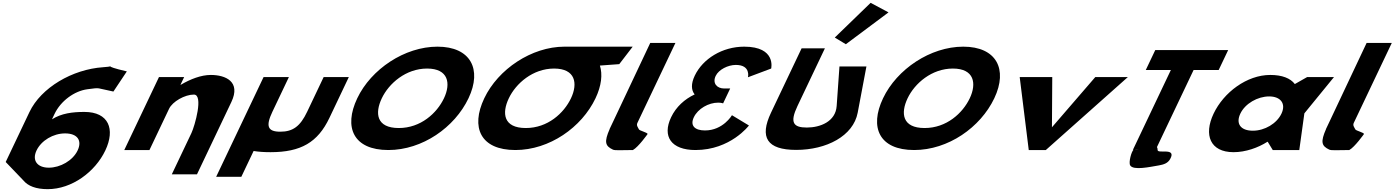

<svg xmlns="http://www.w3.org/2000/svg" viewBox="-20 -1055 9806 1350"><path d="M871.8 -553C777.9 -574.7 757 -584.7 754.6 -588.3C750.1 -586.8 737.2 -584.4 704.7 -582.3C489.2 -567.8 268.7 -438.9 187 -267L20.1 84L144.7 214C176.9 253 233 275 315.3 275C486.2 275 649.2 153 720.5 3C791.8 -147 744.3 -268 573.5 -268C488.8 -268 411.4 -258 345.5 -216L363.5 -254C406.8 -345 502.2 -415.1 594 -427.4C692 -440.4 651.5 -436.4 777.4 -411.3ZM525.7 3C491.9 74 404 124 323 124C243.1 124 203.2 74 236.9 3C270.2 -67 354.1 -117 437.6 -117C524.7 -117 559 -67 525.7 3ZM754.6 -588.3C752.9 -590.8 760.3 -590.2 754.6 -588.3Z M853.8 0H1030.8L1168.7 -290C1192.9 -341 1279.2 -390 1343.3 -390C1412.3 -390 1350 -170 1325.8 -119L1187.9 171H1364.9L1606.9 -338C1674.9 -481 1566.2 -528 1462.1 -528C1394.4 -528 1318.9 -499 1251.5 -459H1249L1274.7 -513H1097.7Z M2011.2 -513H1833.2L1499.9 188H1676.9L1763.2 6.6C1796.4 12.3 1836.2 15 1882.4 15C2095.6 15 2214.4 -54 2296.2 -226L2432.6 -513H2255.6L2139.6 -269C2091.6 -168 2040.4 -129 1950.8 -129C1861.3 -129 1847.2 -168 1895.2 -269Z M2491.9 -363.9C2394.5 -159.1 2465.2 -0.1 2710.6 -0.1C2949.9 -0.1 3176.7 -159.1 3274.1 -363.9C3371.5 -568.8 3288.6 -726.9 3056.1 -726.9C2825.1 -726.9 2589.3 -568.8 2491.9 -363.9ZM2664.5 -363.9C2714.2 -468.5 2833.8 -573 2983 -573C3133.1 -573 3151.3 -468.5 3101.6 -363.9C3051.9 -259.4 2938.4 -154.8 2784.1 -154.8C2625.7 -154.8 2614.8 -259.4 2664.5 -363.9Z M3557.6 -363.9C3607.2 -468.4 3726.6 -572.8 3875.5 -573L3875.5 -573L3875.9 -573H3876C4026.2 -573 4044.4 -468.5 3994.7 -363.9C3945 -259.4 3831.5 -154.8 3677.2 -154.8C3518.8 -154.8 3507.8 -259.4 3557.6 -363.9ZM3948.7 -727 3948.7 -726.9C3717.9 -726.6 3482.3 -568.6 3385 -363.9C3287.6 -159.1 3358.2 -0.1 3603.7 -0.1C3843 -0.1 4069.8 -159.1 4167.2 -363.9C4209.2 -452.3 4217.7 -531.9 4198.1 -594L4334.2 -604L4428.7 -727Z M4552 -753H4729L4461.8 -191C4453.5 -173 4464.1 -161.8 4472.8 -145C4477.6 -135.7 4530.8 -124 4533.7 -113C4533.7 -113 4469 -21.3 4430.1 0C4346 0 4305 4.3 4289.4 -3C4234.2 -28.9 4227.3 -57.6 4266.9 -148L4266.4 -148L4275.2 -166.5C4279.8 -176.7 4285 -187.5 4290.6 -199L4291.1 -200Z M5239.1 -511.8C5239.1 -511.8 5260.8 -598.5 5153.8 -598.5C5099.3 -598.5 5033.5 -566.2 5012.1 -521.2C4987.9 -470.2 5020.5 -432.8 5071.9 -432.8H5114.1L5064.4 -328.2C5064.4 -328.2 5050.3 -333.3 5029.8 -333.3C4961.9 -333.3 4887.2 -290.8 4858.5 -230.5C4830.2 -171 4865.9 -137.8 4936.8 -137.8C5064.4 -137.8 5126.6 -244.9 5126.6 -244.9L5246 -172.7C5246 -172.7 5116.4 -0.1 4870.3 -0.1C4698.8 -0.1 4634.8 -96.2 4698.7 -230.5C4733.8 -304.4 4794.1 -358 4864.3 -391.1C4840.2 -420.9 4837.4 -465.1 4864.9 -522.9C4921.5 -641.9 5058.8 -726.9 5212.8 -726.9C5439.8 -726.9 5402.3 -573 5402.3 -573Z M5849.6 -791 5927.4 -744 6227.3 -967.9 6101.6 -1035.1ZM6072 -587.5H5882.4L5862.8 -309.5C5855.2 -200.5 5747.7 -158.2 5653.1 -158.2C5558.5 -158.2 5531.4 -192.2 5587.2 -309.5L5780 -715H5616.2L5401.2 -262.8C5318.8 -89.4 5371.9 -1 5578.3 -1C5791 -1 5979.7 -98.6 6010.7 -262.8Z M6188.9 -363.9C6091.5 -159.1 6162.2 -0.1 6407.6 -0.1C6646.9 -0.1 6873.7 -159.1 6971.1 -363.9C7068.5 -568.8 6985.6 -726.9 6753.1 -726.9C6522.1 -726.9 6286.3 -568.8 6188.9 -363.9ZM6361.5 -363.9C6411.2 -468.5 6530.8 -573 6680 -573C6830.1 -573 6848.3 -468.5 6798.6 -363.9C6748.9 -259.4 6635.4 -154.8 6481.1 -154.8C6322.7 -154.8 6311.8 -259.4 6361.5 -363.9Z M7378.7 -513H7149.8L7213.4 0H7333.4L7910.1 -513H7681.2L7376.5 -160Z M8036.3 -562.9H8212.7L7946 -1.9L7949.9 -1.8C7935.9 9.2 7913.8 87 7926.7 108C7949.1 144.6 8063 119 8128.4 108C8161.3 102 8190.7 93.7 8207.8 63C8254.8 -21 8119.4 28.7 8119.5 0C8119.6 -9.2 8117.9 -16 8114.8 -20.9L8372.5 -562.9H8548.9L8615.6 -703.1H8103ZM7984.9 -1.1C7976 -0.1 7967.4 -0.1 7959.3 -1.6Z M8513.1 -256C8441.8 -106 8489.2 15 8653.3 15C8738 15 8825.4 -16 8891.3 -58H8893.7L8929.1 0H9115.6L9151.3 -258L9359.5 -513H9170.6L9084.3 -464C9053 -505 8995 -528 8911.5 -528C8747.4 -528 8584.4 -406 8513.1 -256ZM8701.1 -256C8734.8 -327 8822.8 -377 8903.8 -377C8983.7 -377 9024 -327 8990.3 -256C8957 -186 8872.7 -136 8789.2 -136C8702.1 -136 8667.8 -186 8701.1 -256Z M9589 -753H9766L9498.8 -191C9490.5 -173 9501.1 -161.8 9509.8 -145C9514.6 -135.7 9567.8 -124 9570.7 -113C9570.7 -113 9506 -21.3 9467.1 0C9383 0 9342 4.3 9326.4 -3C9271.2 -28.9 9264.3 -57.6 9303.9 -148L9303.4 -148L9312.2 -166.5C9316.8 -176.7 9322 -187.5 9327.6 -199L9328.1 -200Z"/></svg>

Font: Hussar
Style: BdSuprExtOblFive
Weight: 700
Foundry: Cannot Into Space Fonts
Version: Version 2.00